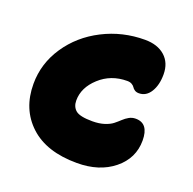

<svg xmlns="http://www.w3.org/2000/svg" viewBox="-101 -642 740 737"><g transform="rotate(20 269.5 -273.0)"><path d="M286.1 -5.9Q161.6 -5.9 93.8 -68.8Q25.9 -131.8 25.9 -234.9Q25.9 -317.9 73.2 -388.4Q120.6 -459 200 -499.5Q279.3 -540 371.1 -540Q422.4 -540 452.6 -513.2Q482.9 -486.3 482.9 -439Q482.9 -395.5 465.3 -367.2Q447.8 -338.9 418 -338.9Q407.7 -338.9 400.9 -343.5Q394 -348.1 390.9 -353.5Q387.7 -358.9 380.1 -363.5Q372.6 -368.2 360.8 -368.2Q294.4 -368.2 248.3 -325.9Q202.1 -283.7 202.1 -231Q202.1 -205.1 219.2 -190.9Q236.3 -176.8 287.1 -176.8Q314.9 -176.8 335.9 -183.6Q356.9 -190.4 369.1 -200.2Q381.3 -210 391.6 -219.7Q401.9 -229.5 414.1 -236.3Q426.3 -243.2 440.9 -243.2Q494.1 -243.2 494.1 -172.9Q494.1 -100.6 435.8 -53.2Q377.4 -5.9 286.1 -5.9Z"/></g></svg>

Font: Shantell Sans Bouncy
Style: Regular
Weight: 800
Designer: Stephen Nixon, Anya Danilova, Shantell Martin
Foundry: Arrow Type
Version: Version 1.006;[9816181b4]